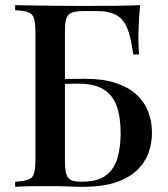

<svg xmlns="http://www.w3.org/2000/svg" viewBox="-20 -728 653 748"><path d="M526 -708Q522 -670 520.5 -634.5Q519 -599 519 -580Q519 -561 520 -544Q521 -527 522 -516H499Q491 -580 476 -617Q461 -654 433 -669.5Q405 -685 355 -685H310Q278 -685 261.5 -679.5Q245 -674 239 -657.5Q233 -641 233 -606V-106Q233 -71 237.5 -52.5Q242 -34 256 -27Q270 -20 297 -20Q360 -20 392.5 -44.5Q425 -69 437.5 -112Q450 -155 450 -209Q450 -272 434.5 -315Q419 -358 383 -380Q347 -402 285 -402Q273 -402 250 -401.5Q227 -401 205.5 -400.5Q184 -400 174 -400L172 -420Q215 -420 255 -420.5Q295 -421 314 -421Q381 -421 430 -405Q479 -389 510.5 -360.5Q542 -332 557 -293.5Q572 -255 572 -211Q572 -170 558.5 -132.5Q545 -95 514 -65Q483 -35 431 -17.5Q379 0 301 0Q276 0 247 -1.5Q218 -3 167 -3Q136 -3 99 -2.5Q62 -2 39 0V-20Q72 -22 89.5 -28Q107 -34 112.5 -52Q118 -70 118 -106V-602Q118 -639 112.5 -656.5Q107 -674 90 -680.5Q73 -687 39 -688V-708Q78 -707 120.5 -706.5Q163 -706 204.5 -705.5Q246 -705 282 -705Q318 -705 341 -705Q382 -705 433.5 -705.5Q485 -706 526 -708Z"/></svg>

Font: Playfair Display Medium
Style: Regular
Weight: 500
Designer: Claus Eggers Sørensen
Foundry: Claus Eggers Sørensen
Version: Version 1.203